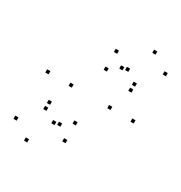

<svg xmlns="http://www.w3.org/2000/svg" viewBox="-180 -786 981 1038"><g transform="rotate(30 310.0 -267.0)"><path d="M492.2 -392.9V-412.9H472.2V-392.9ZM609.3 -562.7V-582.7H589.3V-562.7ZM501.8 -635.7V-655.7H481.8V-635.7ZM389.8 -473.1V-493.1H369.8V-473.1ZM219.5 -33.2V-53.2H199.5V-33.2ZM492.8 -430.8V-450.8H472.8V-430.8ZM421.1 -481.8V-501.8H401.1V-481.8ZM143.3 -77.8V-97.8H123.3V-77.8ZM143.9 -116.1V-136.1H123.9V-116.1ZM30.2 48.5V28.5H10.2V48.5ZM138.6 121.9V101.9H118.6V121.9ZM251.2 -41.4V-61.4H231.2V-41.4ZM320 -536.2V-556.2H300V-536.2ZM54.2 -254.6V-274.6H34.2V-254.6ZM320 22V2H300V22ZM585.8 -254.6V-274.6H565.8V-254.6ZM320 -88.9V-108.9H300V-88.9ZM199.2 -255V-275H179.2V-255ZM320 -425.2V-445.2H300V-425.2ZM440.8 -255V-275H420.8V-255Z"/></g></svg>

Font: Monaspace Neon Dots Var
Style: Regular
Weight: 400
Designer: Riley Cran and the Lettermatic Team
Version: Version 1.100 (Monaspace Neon Dots)